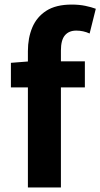

<svg xmlns="http://www.w3.org/2000/svg" viewBox="-20 -832 445 852"><path d="M103.8 0V-605.1Q103.8 -663.3 123.3 -710.1Q142.9 -756.8 185.6 -784.3Q228.3 -811.7 298.3 -811.7Q331.7 -811.7 358.9 -806Q386.1 -800.3 405.1 -793.1L377.7 -683.3Q349.6 -696.2 318.4 -696.2Q285.8 -696.2 268.1 -675.3Q250.3 -654.4 250.3 -607.9V0ZM28.4 -444.1V-553.2L112.3 -559.8H356.6V-444.1Z"/></svg>

Font: Noto Sans KR Thin
Style: Regular
Weight: 100
Designer: Ryoko NISHIZUKA 西塚涼子 (kana, bopomofo & ideographs); Paul D. Hunt (Latin, Greek & Cyrillic); Sandoll Communications 산돌커뮤니
Foundry: Adobe
Version: Version 2.004-H2;hotconv 1.0.118;makeotfexe 2.5.65603